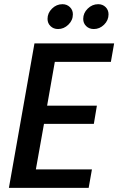

<svg xmlns="http://www.w3.org/2000/svg" viewBox="-20 -905 570 925"><path d="M529.8 -695.8 514.2 -606.9H244.1L207 -396H446.8L432.1 -308.1H191.9L152.8 -88.9H422.9L407.2 0H22.9L146 -695.8ZM259.8 -765.1Q237.8 -765.1 223.4 -779.1Q209 -793 209 -814Q209 -842.3 230.5 -863.5Q252 -884.8 280.8 -884.8Q302.2 -884.8 316.7 -870.8Q331.1 -856.9 331.1 -835.9Q331.1 -807.1 309.3 -786.1Q287.6 -765.1 259.8 -765.1ZM432.1 -765.1Q409.7 -765.1 395.3 -779.1Q380.9 -793 380.9 -814Q380.9 -842.3 402.6 -863.5Q424.3 -884.8 453.1 -884.8Q474.6 -884.8 488.8 -870.8Q502.9 -856.9 502.9 -835.9Q502.9 -807.1 481.4 -786.1Q460 -765.1 432.1 -765.1Z"/></svg>

Font: Poppins Medium
Style: Italic
Weight: 500
Italic angle: -10°
Designer: Ninad Kale (Devanagari), Jonny Pinhorn (Latin)
Foundry: Indian Type Foundry
Version: Version 3.200;PS 1.000;hotconv 16.6.54;makeotf.lib2.5.65590